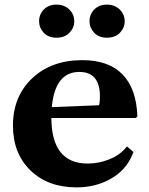

<svg xmlns="http://www.w3.org/2000/svg" viewBox="-20 -800 644 830"><path d="M574 -296 566 -290H202Q203 -93 359 -93Q405 -93 449.5 -110Q494 -127 522 -159L529 -167L557 -143L552 -131Q525 -65 459.5 -27.5Q394 10 311 10Q187 10 111.5 -63.5Q36 -137 36 -257Q36 -383 119 -461.5Q202 -540 336 -540Q450 -540 510 -478Q570 -416 574 -296ZM323 -489Q218 -489 204 -337L408 -345Q412 -357 412 -383Q412 -489 323 -489ZM149 -708Q149 -738 169.5 -759Q190 -780 224 -780Q258 -780 279.5 -759Q301 -738 301 -708Q301 -680 280.5 -658.5Q260 -637 224 -637Q189 -637 169 -658.5Q149 -680 149 -708ZM367 -708Q367 -738 387.5 -759Q408 -780 442 -780Q476 -780 497.5 -759Q519 -738 519 -708Q519 -680 498.5 -658.5Q478 -637 442 -637Q407 -637 387 -658.5Q367 -680 367 -708Z"/></svg>

Font: Libre Caslon Text
Style: Bold
Weight: 700
Designer: Pablo Impallari, Rodrigo Fuenzalida
Foundry: Pablo Impallari, Rodrigo Fuenzalida
Version: Version 1.002